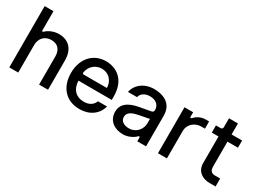

<svg xmlns="http://www.w3.org/2000/svg" viewBox="-41 -1344 2639 1973"><g transform="rotate(30 1278.5 -357.5)"><path d="M177.6 -323.9C177.6 -410.9 232.6 -460.6 308.2 -460.6C381.4 -460.6 425.1 -414.1 425.1 -334.2V0H531.2V-346.9C531.2 -483 456.7 -552.6 344.5 -552.6C280.9 -552.6 224.1 -524.9 192.5 -492.5C186.4 -485.8 176.1 -490.1 176.1 -498.2V-727.3H71.4V0H177.6Z M903.1 -552.6C751.1 -552.6 648.8 -436.8 648.8 -269.2C648.8 -99.8 747.5 11 908.4 11C1027.3 11 1115.1 -51.8 1142.4 -154.1L1035.2 -154.5C1016 -103 970.2 -76.7 909.4 -76.7C820 -76.7 758.9 -132.8 755 -237.6L1150.6 -236.9V-277.7C1150.6 -475.5 1027 -552.6 903.1 -552.6ZM1045.8 -318.2H771C761.7 -318.2 754.6 -325.3 756 -334.5C766.3 -405.5 823.2 -464.8 903.8 -464.8C986.5 -464.8 1045.5 -401.3 1045.8 -318.2Z M1425.1 12.1C1488.6 12.1 1548.3 -22 1573.5 -50.4C1579.9 -57.2 1590.6 -54.7 1590.6 -44.4V0H1694.2V-362.2C1694.2 -521 1562.5 -552.6 1475.5 -552.6C1359 -552.6 1272.4 -485.1 1253.6 -391.7H1361.2C1369 -429.3 1404.5 -466.6 1475.5 -466.6C1541.9 -466.6 1587.4 -428.3 1587.7 -372.5V-366.8C1587.7 -352.3 1579.2 -342 1563.6 -339.1L1448.9 -318.2C1365.4 -304 1240.8 -273.8 1240.8 -150.6C1240.8 -45.1 1322.8 12.1 1425.1 12.1ZM1447.4 -71.7C1389.6 -71.7 1344.8 -98 1344.8 -149.5C1344.8 -209.2 1409.4 -228.7 1460.6 -239.3L1588.1 -264.2V-211.3C1588.1 -144.9 1535.9 -71.7 1447.4 -71.7Z M1835.6 0H1941.8V-327.4C1941.8 -401.6 2005.3 -460.2 2084.5 -460.2H2127.5V-545.5H2085.2C2026.3 -545.5 1982.2 -514.6 1954.5 -484.4C1948.2 -477.6 1938.2 -480.8 1938.2 -490.1V-545.5H1835.6Z M2519.2 -460.2V-545.5H2394.5V-676.1H2288.4V-570.7C2288.4 -556.8 2278.1 -545.5 2264.9 -545.5H2208.5V-460.2H2288.4V-145.6C2288 -46.5 2363.6 0 2447.4 0H2519.2V-94.5H2459.9C2425.4 -94.5 2394.5 -105.8 2394.5 -167.3V-460.2Z"/></g></svg>

Font: RA Harald Medium
Style: Regular
Weight: 500
Designer: Rasmus Andersson
Foundry: rsms
Version: Version 3.000;hotconv 1.0.109;makeotfexe 2.5.65596